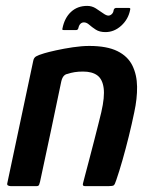

<svg xmlns="http://www.w3.org/2000/svg" viewBox="-20 -632 515 652"><path d="M16 0Q12 0 7.5 -2Q3 -4 5 -11Q27 -115 49 -218.5Q71 -322 93 -426Q95 -436 102.5 -440.5Q110 -445 130 -451Q143 -455 170 -461Q197 -467 227.5 -471.5Q258 -476 283 -476Q343 -476 378.5 -458.5Q414 -441 429.5 -409.5Q445 -378 445.5 -337.5Q446 -297 436 -251Q428 -212 417.5 -169.5Q407 -127 396 -88.5Q385 -50 375 -21Q370 -5 366 -2.5Q362 0 350 0H268Q259 0 262 -10Q263 -15 269 -37Q275 -59 283 -90Q291 -121 299.5 -153.5Q308 -186 314.5 -212.5Q321 -239 324 -251Q336 -303 332 -333Q328 -363 310.5 -376Q293 -389 262 -389Q246 -389 233.5 -387Q221 -385 209 -381Q202 -380 196.5 -374Q191 -368 188 -355Q171 -274 153 -188Q135 -102 116 -15Q115 -10 113 -5Q111 0 105 0ZM196 -530Q190 -530 192 -535Q199 -571 221 -591.5Q243 -612 276 -612Q292 -612 305.5 -603.5Q319 -595 330 -587Q341 -579 348 -579Q354 -579 359.5 -584Q365 -589 366 -598Q367 -602 369.5 -603.5Q372 -605 373 -605H418Q424 -605 422 -599Q416 -567 392 -545Q368 -523 338 -523Q318 -523 305 -531.5Q292 -540 283 -548Q274 -556 265 -556Q258 -556 253 -551Q248 -546 246 -536Q244 -530 239 -530Z"/></svg>

Font: Glory Thin SemiBold
Style: Italic
Weight: 600
Italic angle: -12°
Version: Version 1.011